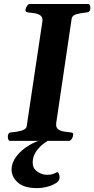

<svg xmlns="http://www.w3.org/2000/svg" viewBox="-20 -713 478 972"><path d="M19.5 -20.5Q19.5 -30.3 23.4 -36.4Q27.3 -42.5 38.1 -43Q62 -44.4 87.4 -51.3Q112.8 -58.1 115.2 -74.2L194.3 -602.5Q195.3 -607.4 195.3 -610.8Q195.3 -627.9 183.1 -635.7Q170.9 -643.6 154.3 -646.2Q137.7 -648.9 124 -649.9Q108.9 -651.4 108.9 -660.2Q108.9 -661.6 109.4 -663.8Q109.9 -666 109.9 -668Q110.8 -673.3 117.2 -683.1Q123.5 -692.9 131.8 -692.9H425.8Q433.1 -692.9 435.5 -685.1Q438 -677.2 437.5 -671.4Q437 -651.4 418 -649.9Q393.1 -647.9 369.1 -641.6Q345.2 -635.3 342.8 -618.7L264.6 -90.3Q264.2 -84.5 264.2 -82Q264.2 -64.9 276.4 -57.1Q288.6 -49.3 305.2 -46.9Q321.8 -44.4 335.4 -43Q343.3 -42.5 346.9 -40.3Q350.6 -38.1 350.6 -31.7Q350.6 -29.8 349.6 -24.9Q349.1 -19.5 343.3 -9.8Q337.4 0 329.1 0H31.2Q24.4 0 22 -7.1Q19.5 -14.2 19.5 -20.5ZM240.7 -29.3 252.4 -17.1Q199.2 8.8 172.4 41Q145.5 73.2 145.5 110.4Q145.5 139.2 168.7 155.5Q191.9 171.9 216.8 171.9Q230.5 171.9 241 169.9Q251.5 168 268.6 158.7Q272.5 156.7 277.1 164.6Q281.7 172.4 281.7 184.1Q281.7 200.2 269.5 209.5Q252.9 222.7 224.6 231Q196.3 239.3 167 239.3Q102.5 239.3 70.6 211.2Q38.6 183.1 38.6 145Q38.6 111.3 62.7 79.1Q86.9 46.9 127 22.7Q167 -1.5 215.3 -11.2Z"/></svg>

Font: Gelasio SemiBold
Style: Italic
Weight: 600
Italic angle: -8.5°
Designer: Eben Sorkin
Foundry: Eben Sorkin
Version: Version 1.008